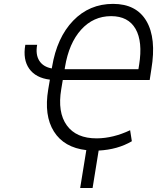

<svg xmlns="http://www.w3.org/2000/svg" viewBox="-20 -757 838 979"><path d="M109 -528.4H169.4Q160.5 -479 180.2 -447.6Q199.9 -416.2 244 -408L245.4 -415.8Q270.2 -565.7 353 -651.5Q435.7 -737.2 556.5 -737.2Q675.1 -737.2 726.6 -649.7Q778.1 -562.1 751.8 -404.5L743.3 -349.1H300.1L292.3 -302.2Q272.4 -184.3 320.7 -117.7Q369 -51.1 473.7 -51.5Q557.2 -52.2 643.5 -93L652.3 -36.9Q580.3 5.7 483 10.7L452.1 201.7H388.8L420.1 8.5Q306.5 -4.6 255 -86.3Q203.5 -168 225.9 -301.1L234.4 -350.9Q162.3 -359.7 129.1 -406.4Q95.9 -453.1 109 -528.4ZM309.7 -404.1H685.7L689.3 -425.8Q708.5 -544.7 671.2 -609.7Q633.9 -674.7 546.5 -674.7Q456 -674.7 393.6 -605.6Q331.3 -536.6 311.4 -415.1Z"/></svg>

Font: Karasuma Gothic
Style: Light Italic
Weight: 300
Italic angle: 9.39998°
Designer: Rasmus Andersson / Ryoko Nishizuka
Foundry: rsms
Version: Version 1.00